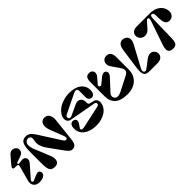

<svg xmlns="http://www.w3.org/2000/svg" viewBox="305 -2170 3581 3581"><g transform="rotate(-45 2095.5 -379.5)"><path d="M40 -538.1Q40 -555.7 86.9 -609.9L200.2 -740.2Q230.5 -774.9 278.8 -774.9Q319.3 -774.9 349.1 -749Q378.9 -723.1 378.9 -680.2Q378.9 -640.6 357.7 -617.9Q336.4 -595.2 296.9 -581.1L187 -543Q168 -537.1 168 -520Q168 -501 193.8 -503.9L262.2 -512.2Q311 -518.1 339.1 -496.3Q367.2 -474.6 365.2 -437.3Q363.3 -399.9 331.1 -362.8L140.1 -145Q119.1 -121.6 119.1 -108.9Q119.1 -93.3 130.1 -83.7Q141.1 -74.2 154.8 -80.1L274.9 -131.8Q291 -138.7 306.9 -140.4Q322.8 -142.1 336.9 -137.7Q351.1 -133.3 360.6 -120.1Q370.1 -106.9 372.1 -85.9Q375.5 -54.2 353.5 -30.5Q331.5 -6.8 296.9 4.2Q262.2 15.1 222.2 15.1Q138.2 15.1 99.9 -34.9Q61.5 -85 82 -161.1L163.1 -457Q166 -467.3 166 -475.1Q166 -491.7 153.8 -498.8Q141.6 -505.9 116.2 -505.9H73.2Q40 -505.9 40 -538.1Z M622.6 15.1Q601.1 15.1 583.5 11.2Q565.9 7.3 552.7 1.2Q539.6 -4.9 529.5 -16.6Q519.5 -28.3 512.9 -39.1Q506.3 -49.8 501.7 -68.4Q497.1 -86.9 494.4 -101.6Q491.7 -116.2 490.5 -140.9Q489.3 -165.5 489 -183.1Q488.8 -200.7 488.8 -230V-500Q488.8 -567.4 494.6 -615Q500.5 -662.6 511.7 -693.8Q522.9 -725.1 542.2 -742.9Q561.5 -760.7 585.2 -767.8Q608.9 -774.9 642.6 -774.9Q666 -774.9 686.8 -767.1Q707.5 -759.3 723.6 -747.8Q739.7 -736.3 758.3 -714.1Q776.9 -691.9 790.8 -672.1Q804.7 -652.3 825.7 -619.1L1062.5 -248Q1080.6 -219.2 1093 -207.5Q1105.5 -195.8 1118.7 -195.8Q1155.8 -195.8 1155.8 -229Q1155.8 -250.5 1134.8 -303.2L1042.5 -540Q1031.2 -569.3 1025.6 -595.9Q1020 -622.6 1019.8 -631.1Q1019.5 -639.6 1019.5 -660.2Q1019.5 -680.7 1025.1 -700Q1030.8 -719.2 1043 -736.8Q1055.2 -754.4 1077.6 -765.1Q1100.1 -775.9 1129.9 -775.9Q1165.5 -775.9 1191.4 -759.8Q1217.3 -743.7 1230.2 -716.1Q1243.2 -688.5 1247.8 -656Q1252.4 -623.5 1248.5 -587.9L1197.8 -125Q1189.5 -52.2 1163.3 -18.6Q1137.2 15.1 1088.9 15.1Q1073.7 15.1 1061 12.2Q1048.3 9.3 1034.7 -0.2Q1021 -9.8 1011.5 -18.1Q1002 -26.4 985.6 -46.4Q969.2 -66.4 958.7 -80.8Q948.2 -95.2 925.8 -126L759.8 -356Q724.6 -404.8 703.1 -465.3Q681.6 -525.9 690.9 -583L699.7 -640.1Q705.1 -676.3 687.5 -696.5Q669.9 -716.8 640.6 -716.8Q599.1 -716.8 575.4 -689.5Q551.8 -662.1 551.8 -618.2Q551.8 -597.7 557.4 -568.8Q563 -540 569.8 -522.9L705.6 -189.9Q722.7 -147.9 726.6 -111.1Q730.5 -74.2 721.4 -45.9Q712.4 -17.6 687.3 -1.2Q662.1 15.1 622.6 15.1Z M1780.8 -773.9Q1850.1 -773.9 1906 -759.8Q1961.9 -745.6 1998 -721.9Q2034.2 -698.2 2058.3 -666.3Q2082.5 -634.3 2092.5 -600.8Q2102.5 -567.4 2102.5 -530.8Q2102.5 -501 2095 -475.3Q2087.4 -449.7 2068.1 -430.9Q2048.8 -412.1 2020.5 -412.1Q1985.8 -412.1 1964.1 -437Q1942.4 -461.9 1942.4 -495.1V-665Q1942.4 -702.6 1919.9 -715.6Q1897.5 -728.5 1852.5 -709L1502.4 -540Q1481 -529.8 1471.9 -524.9Q1462.9 -520 1450.2 -510.5Q1437.5 -501 1434.3 -490.5Q1431.2 -480 1434.6 -466.8Q1441.4 -439.9 1462.9 -433.8Q1484.4 -427.7 1509.8 -440.9L1721.7 -539.1Q1770 -560.1 1805.7 -550.5Q1841.3 -541 1862.1 -512.5Q1882.8 -483.9 1883.8 -446.8L1884.8 -409.2Q1885.3 -383.3 1896.7 -374.3Q1908.2 -365.2 1941.4 -357.9L2004.4 -342.8Q2034.7 -335.4 2053.7 -309.3Q2072.8 -283.2 2072.8 -252Q2072.8 -189 2042.2 -137Q2011.7 -85 1961.4 -52Q1911.1 -19 1848.4 -1Q1785.6 17.1 1718.8 17.1Q1665.5 17.1 1616.5 8.1Q1567.4 -1 1522.9 -20.8Q1478.5 -40.5 1445.8 -69.6Q1413.1 -98.6 1393.8 -141.6Q1374.5 -184.6 1374.5 -236.8Q1374.5 -292 1396 -324.5Q1417.5 -356.9 1460.4 -356.9Q1472.7 -356.9 1485.4 -352.5Q1498 -348.1 1508.3 -338.4Q1518.6 -328.6 1523.7 -314.9Q1528.8 -301.3 1524.4 -281Q1520 -260.7 1504.4 -237.8L1460.4 -171.9Q1451.7 -157.7 1452.6 -146Q1453.6 -134.3 1461.4 -128.9Q1480.5 -115.2 1531.7 -126L1962.4 -219.2Q2018.1 -230.5 2012.7 -268.1Q2010.7 -284.2 1999.8 -292.5Q1988.8 -300.8 1964.4 -305.2L1455.6 -397Q1414.1 -403.8 1392.3 -430.7Q1370.6 -457.5 1370.6 -495.1Q1370.6 -546.9 1402.8 -597.4Q1435.1 -647.9 1489.3 -686.8Q1543.5 -725.6 1620.4 -749.8Q1697.3 -773.9 1780.8 -773.9Z M2533.7 -453.1 2329.6 -231.9Q2316.4 -218.3 2307.9 -201.7Q2299.3 -185.1 2299.1 -162.4Q2298.8 -139.6 2312.5 -120.1Q2359.4 -53.7 2481.4 -116.2L2765.6 -262.2Q2810.5 -284.7 2819.1 -323Q2827.6 -361.3 2797.4 -407.2L2674.3 -588.9Q2656.7 -615.2 2652.8 -647.7Q2648.9 -680.2 2658.7 -708.5Q2668.5 -736.8 2695.1 -755.9Q2721.7 -774.9 2759.8 -774.9Q2818.4 -774.9 2847.4 -737.8Q2876.5 -700.7 2876.5 -619.1V-294.9Q2876.5 -201.2 2833.7 -130.6Q2791 -60.1 2714.1 -22.5Q2637.2 15.1 2536.6 15.1Q2204.6 15.1 2204.6 -268.1V-643.1Q2204.6 -710 2228.3 -742.4Q2252 -774.9 2304.7 -774.9Q2346.7 -774.9 2371.1 -751.2Q2395.5 -727.5 2395.5 -690.9Q2395.5 -665.5 2381.6 -643.3Q2367.7 -621.1 2329.6 -577.1L2271.5 -509.8Q2247.1 -481.4 2269.5 -459Q2273.9 -454.6 2280.3 -452.1Q2286.6 -449.7 2296.6 -451.4Q2306.6 -453.1 2316.4 -460.9L2432.6 -555.2Q2456.5 -574.2 2480 -581.3Q2503.4 -588.4 2520.8 -584Q2538.1 -579.6 2550 -566.7Q2562 -553.7 2565.2 -536.1Q2568.4 -518.6 2560.5 -496.3Q2552.7 -474.1 2533.7 -453.1Z M3000.5 -193.8 3059.6 -617.2Q3070.8 -697.3 3101.3 -736.1Q3131.8 -774.9 3182.6 -774.9Q3230 -774.9 3266.8 -744.6Q3303.7 -714.4 3303.7 -661.1Q3303.7 -619.6 3276.4 -567.9L3065.4 -175.8Q3036.6 -124 3036.6 -98.1Q3036.6 -80.1 3049.1 -67.6Q3061.5 -55.2 3075.7 -55.2Q3090.3 -55.2 3111.3 -68.6Q3132.3 -82 3176.8 -116.2L3268.6 -187Q3322.8 -228 3371.6 -228Q3418.9 -228 3450.2 -193.4Q3481.4 -158.7 3481.4 -113.8Q3481.4 -66.4 3444.3 -33.2Q3407.2 0 3333.5 0H3134.8Q3054.7 0 3025.6 -30.8Q2996.6 -61.5 2996.6 -140.1Q2996.6 -167 3000.5 -193.8Z M3649.4 -170.9 3810.1 -639.2Q3837.9 -719.2 3793.5 -719.2Q3777.3 -719.2 3763.2 -703.1L3651.4 -578.1Q3629.4 -553.2 3601.8 -540Q3574.2 -526.9 3548.1 -525.4Q3522 -523.9 3496.8 -532.2Q3471.7 -540.5 3452.9 -556.6Q3434.1 -572.8 3422.6 -596.9Q3411.1 -621.1 3411.1 -648.9Q3411.1 -669.4 3418.2 -688Q3425.3 -706.5 3440.4 -723.1Q3455.6 -739.7 3483.4 -749.8Q3511.2 -759.8 3548.3 -759.8H3890.1Q4023.9 -759.8 4102.5 -693.4Q4181.2 -627 4181.2 -521Q4181.2 -473.6 4148.9 -438.5Q4116.7 -403.3 4069.3 -401.9Q4002.9 -399.9 3976.1 -448Q3949.2 -496.1 3949.2 -603V-647Q3949.2 -724.1 3905.3 -724.1Q3885.3 -724.1 3876.2 -703.1Q3867.2 -682.1 3866.2 -634.8L3855.5 -146Q3855 -112.3 3851.8 -88.4Q3848.6 -64.5 3840.8 -43.7Q3833 -22.9 3819.8 -10.7Q3806.6 1.5 3786.4 8.3Q3766.1 15.1 3737.3 15.1Q3685.1 15.1 3657.7 -8.8Q3630.4 -32.7 3630.1 -74.2Q3629.9 -115.7 3649.4 -170.9Z"/></g></svg>

Font: Pilowlava
Style: Regular
Weight: 400
Designer: Anton Moglia, Jérémy Landes, Maksym Kobuzan (Cyrillic), Velvetyne Type Foundry
Foundry: Anton Moglia, Jérémy Landes, Velvetyne Type Foundry
Version: Version 1.001;hotconv 1.0.109;makeotfexe 2.5.65596